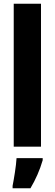

<svg xmlns="http://www.w3.org/2000/svg" viewBox="-20 -780 292 1021"><path d="M198 0V-760H53V0ZM207 72V61H68C66 101 54 173 47 208V221H142C169 176 192 124 207 72Z"/></svg>

Font: Noto Sans Georgian ExtraCondensed ExtraBold
Style: Regular
Weight: 800
Width: 2
Designer: Monotype Design Team, Akaki Razmadze
Foundry: Google LLC
Version: Version 2.005